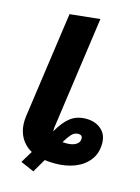

<svg xmlns="http://www.w3.org/2000/svg" viewBox="-126 -830 719 985"><g transform="rotate(15 233.5 -337.0)"><path d="M279 -97.9 248.5 17.2Q131.7 17.2 81.1 -37.1Q30.5 -91.4 42.4 -179.5L121.9 -742.3L281.5 -759.1L197.8 -163.8Q192.4 -124.7 210.3 -111.3Q228.1 -97.9 279 -97.9ZM203.9 -5.4 151.3 84.8 79.7 53.6 132.8 -33.8 196.3 -138.9Q226.7 -193.7 260.9 -219.9Q295.2 -246.1 344.6 -246.1Q392.5 -246.1 424 -219.2Q455.4 -192.2 455.4 -144.7Q455.4 -92.2 427.4 -55.9Q399.5 -19.7 352.6 -1.2Q305.7 17.2 248.5 17.2L279 -97.9Q309 -97.9 328.1 -109.2Q347.1 -120.5 347.1 -141Q347.1 -151.1 341.2 -156Q335.4 -160.9 324.9 -160.9Q312.1 -160.9 300.8 -153.8Q289.6 -146.8 276.9 -129.1Q264.3 -111.4 246 -80.4Z"/></g></svg>

Font: Fira Sans Variable
Style: Italic
Weight: 397
Italic angle: -8°
Designer: Carrois Corporate & Edenspiekermann AG
Foundry: Carrois Corporate GbR & Edenspiekermann AG
Version: Version 4.202